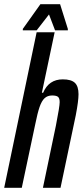

<svg xmlns="http://www.w3.org/2000/svg" viewBox="-29 -897 395 917"><path d="M146 -743H232L171 -454H177Q204 -518 271 -518Q311 -518 328.5 -501.5Q346 -485 346 -447Q346 -415 333 -347L260 0H176L238 -297Q256 -389 256 -409Q256 -428 248 -434.5Q240 -441 220 -441Q198 -441 184 -428Q170 -415 160 -386Q150 -357 139 -302L75 0H-9ZM80 -752V-759L164 -877H258L295 -759V-752H234L205 -828L146 -752Z"/></svg>

Font: Saira Ultra Condensed SemiBold
Style: Italic
Weight: 600
Width: 1
Italic angle: -12°
Designer: Hector Gatti with collaboration of the Omnibus-Type team
Foundry: Omnibus-Type
Version: Version 1.001; ttfautohint (v1.8)